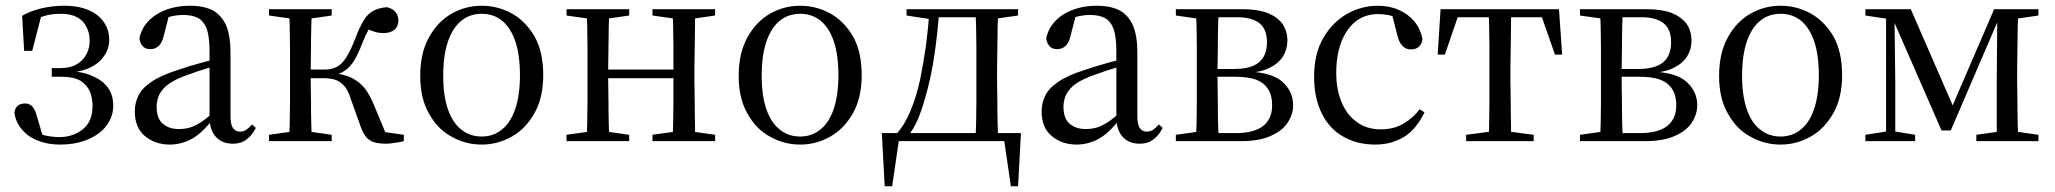

<svg xmlns="http://www.w3.org/2000/svg" viewBox="-20 -491 7150 668"><path d="M188 12Q246 12 288 -7Q330 -25 352 -56Q374 -87 374 -123Q374 -152 363 -174Q351 -196 330 -211Q308 -226 279 -235Q249 -243 213 -244V-238Q259 -240 292 -255Q324 -270 342 -296Q360 -321 360 -353Q360 -404 319 -438Q277 -471 203 -471Q163 -471 124 -462Q84 -452 57 -436L64 -314H92L126 -445L97 -419Q112 -429 136 -436Q159 -443 193 -443Q241 -443 267 -417Q292 -390 292 -348Q292 -324 281 -303Q270 -281 248 -268Q225 -254 189 -254H160V-224H194Q236 -224 260 -210Q283 -195 293 -172Q302 -149 302 -123Q302 -68 268 -41Q233 -14 187 -14Q166 -14 140 -19Q114 -24 94 -39L131 -10L108 -88Q103 -108 93 -120Q83 -131 67 -131Q57 -131 50 -128Q42 -125 37 -118Q32 -111 30 -100Q34 -67 55 -42Q76 -16 111 -2Q145 12 188 12Z M571 12Q598 12 623 3Q647 -5 670 -23Q692 -41 716 -70H746L736 -112Q703 -82 681 -67Q658 -52 640 -47Q622 -42 602 -42Q569 -42 547 -60Q525 -78 525 -120Q525 -136 531 -154Q537 -172 557 -191Q577 -209 620 -226Q640 -233 671 -244Q702 -254 748 -268V-290Q716 -282 689 -275Q662 -267 640 -261Q618 -254 600 -248Q537 -228 505 -205Q472 -182 461 -157Q449 -132 449 -104Q449 -46 485 -17Q520 12 571 12ZM791 9Q819 9 838 -6Q857 -20 870 -46L857 -58Q845 -45 836 -39Q827 -33 814 -33Q800 -33 791 -45Q782 -57 782 -88V-308Q782 -366 767 -402Q751 -438 720 -455Q689 -471 641 -471Q574 -471 525 -441Q476 -410 465 -358Q467 -341 476 -331Q485 -320 503 -320Q521 -320 533 -332Q544 -343 549 -364L570 -445L537 -423Q560 -431 580 -435Q599 -439 617 -439Q649 -439 670 -428Q690 -416 700 -389Q709 -361 709 -312V-83V-80Q710 -38 731 -15Q752 9 791 9Z M916 0H1134V-22L1037 -36H1015L916 -22ZM916 -437 1015 -423H1037L1134 -437V-459H916ZM985 0H1065Q1064 -22 1063 -59Q1062 -96 1062 -137Q1061 -177 1061 -209V-250Q1061 -283 1062 -323Q1062 -363 1063 -400Q1064 -437 1065 -459H985Q987 -437 988 -400Q988 -363 989 -324Q989 -284 989 -253V-206Q989 -175 989 -136Q988 -96 988 -59Q987 -22 985 0ZM1235 -50Q1248 -14 1267 -3Q1285 9 1323 9Q1337 9 1354 6Q1371 4 1385 0V-22L1280 -37L1330 -8L1281 -126Q1267 -160 1249 -184Q1230 -207 1202 -221Q1174 -234 1132 -237V-226Q1159 -232 1178 -244Q1197 -256 1212 -280Q1226 -303 1242 -344Q1250 -366 1261 -385Q1271 -404 1284 -419L1248 -393Q1263 -388 1279 -382Q1294 -376 1315 -376Q1339 -376 1353 -388Q1366 -400 1366 -420Q1366 -436 1357 -448Q1348 -460 1327 -466Q1299 -464 1280 -454Q1260 -444 1246 -421Q1231 -397 1216 -357Q1199 -313 1184 -290Q1168 -266 1151 -258Q1133 -249 1111 -249H1022V-219H1105Q1135 -219 1153 -211Q1170 -202 1182 -187Q1193 -171 1200 -148Z M1656 12Q1712 12 1761 -16Q1809 -43 1840 -98Q1870 -152 1870 -230Q1870 -310 1840 -364Q1809 -417 1761 -444Q1712 -471 1656 -471Q1600 -471 1552 -444Q1503 -416 1473 -362Q1442 -307 1442 -227Q1442 -148 1473 -95Q1503 -41 1552 -15Q1600 12 1656 12ZM1656 -16Q1614 -16 1584 -41Q1554 -65 1538 -112Q1522 -159 1522 -227Q1522 -297 1538 -345Q1554 -393 1584 -418Q1614 -443 1656 -443Q1697 -443 1727 -419Q1757 -394 1773 -347Q1789 -299 1789 -230Q1789 -161 1773 -113Q1757 -65 1727 -41Q1697 -16 1656 -16Z M2020 0H2100Q2099 -22 2098 -59Q2097 -96 2097 -138Q2096 -179 2096 -213V-253Q2096 -284 2097 -324Q2097 -363 2098 -400Q2099 -437 2100 -459H2020Q2022 -437 2023 -400Q2023 -363 2024 -324Q2024 -284 2024 -253V-206Q2024 -175 2024 -136Q2023 -96 2023 -59Q2022 -22 2020 0ZM2319 0H2399Q2398 -22 2398 -59Q2397 -96 2397 -136Q2396 -175 2396 -206V-253Q2396 -284 2397 -324Q2397 -363 2398 -400Q2398 -437 2399 -459H2319Q2321 -437 2322 -400Q2322 -363 2323 -324Q2323 -284 2323 -253V-213Q2323 -179 2323 -138Q2322 -96 2322 -59Q2321 -22 2319 0ZM1951 0H2169V-22L2072 -36H2050L1951 -22ZM1951 -437 2050 -423H2072L2169 -437V-459H1951ZM2250 0H2468V-22L2371 -36H2349L2250 -22ZM2250 -437 2349 -423H2371L2468 -437V-459H2250ZM2058 -219H2358V-249H2058Z M2764 12Q2820 12 2869 -16Q2917 -43 2948 -98Q2978 -152 2978 -230Q2978 -310 2948 -364Q2917 -417 2869 -444Q2820 -471 2764 -471Q2708 -471 2660 -444Q2611 -416 2581 -362Q2550 -307 2550 -227Q2550 -148 2581 -95Q2611 -41 2660 -15Q2708 12 2764 12ZM2764 -16Q2722 -16 2692 -41Q2662 -65 2646 -112Q2630 -159 2630 -227Q2630 -297 2646 -345Q2662 -393 2692 -418Q2722 -443 2764 -443Q2805 -443 2835 -419Q2865 -394 2881 -347Q2897 -299 2897 -230Q2897 -161 2881 -113Q2865 -65 2835 -41Q2805 -16 2764 -16Z M3513 0 3471 -21 3497 157H3522L3532 -28H3048L3058 157H3084L3110 -21L3068 0ZM3373 0H3453Q3452 -22 3451 -59Q3450 -96 3450 -136Q3449 -175 3449 -206V-253Q3449 -284 3450 -324Q3450 -363 3451 -400Q3452 -437 3453 -459H3373Q3375 -437 3376 -400Q3376 -363 3377 -324Q3377 -284 3377 -253V-206Q3377 -175 3377 -136Q3376 -96 3376 -59Q3375 -22 3373 0ZM3134 -437 3226 -423H3231V-459H3134ZM3408 -423H3423L3522 -437V-459H3408ZM3098 -24 3139 -9V-18Q3158 -41 3173 -75Q3187 -108 3198 -148Q3219 -218 3231 -300Q3243 -382 3248 -459H3214Q3210 -398 3202 -335Q3193 -272 3181 -213Q3168 -154 3148 -106Q3128 -57 3098 -24ZM3234 -431H3436V-459H3234Z M3726 12Q3753 12 3778 3Q3802 -5 3825 -23Q3847 -41 3871 -70H3901L3891 -112Q3858 -82 3836 -67Q3813 -52 3795 -47Q3777 -42 3757 -42Q3724 -42 3702 -60Q3680 -78 3680 -120Q3680 -136 3686 -154Q3692 -172 3712 -191Q3732 -209 3775 -226Q3795 -233 3826 -244Q3857 -254 3903 -268V-290Q3871 -282 3844 -275Q3817 -267 3795 -261Q3773 -254 3755 -248Q3692 -228 3660 -205Q3627 -182 3616 -157Q3604 -132 3604 -104Q3604 -46 3640 -17Q3675 12 3726 12ZM3946 9Q3974 9 3993 -6Q4012 -20 4025 -46L4012 -58Q4000 -45 3991 -39Q3982 -33 3969 -33Q3955 -33 3946 -45Q3937 -57 3937 -88V-308Q3937 -366 3922 -402Q3906 -438 3875 -455Q3844 -471 3796 -471Q3729 -471 3680 -441Q3631 -410 3620 -358Q3622 -341 3631 -331Q3640 -320 3658 -320Q3676 -320 3688 -332Q3699 -343 3704 -364L3725 -445L3692 -423Q3715 -431 3735 -435Q3754 -439 3772 -439Q3804 -439 3825 -428Q3845 -416 3855 -389Q3864 -361 3864 -312V-83V-80Q3865 -38 3886 -15Q3907 9 3946 9Z M4071 0H4298Q4363 0 4403 -19Q4443 -37 4461 -66Q4479 -94 4479 -125Q4479 -173 4441 -207Q4403 -240 4318 -242L4319 -238Q4366 -239 4397 -255Q4428 -270 4444 -295Q4459 -320 4459 -350Q4459 -383 4442 -408Q4424 -432 4390 -446Q4355 -459 4304 -459H4071V-437L4170 -423L4180 -431H4286Q4334 -431 4361 -411Q4388 -390 4388 -344Q4388 -297 4360 -274Q4332 -251 4273 -251H4198V-224H4276Q4321 -224 4350 -214Q4378 -203 4392 -181Q4406 -159 4406 -125Q4406 -78 4375 -53Q4343 -28 4281 -28H4179L4170 -36L4071 -22ZM4140 0H4220Q4219 -22 4218 -59Q4217 -96 4217 -136Q4216 -175 4216 -206V-249Q4216 -282 4217 -323Q4217 -363 4218 -400Q4219 -437 4220 -459H4140Q4142 -437 4143 -400Q4143 -363 4144 -324Q4144 -284 4144 -253V-206Q4144 -175 4144 -136Q4143 -96 4143 -59Q4142 -22 4140 0Z M4765 12Q4805 12 4837 -1Q4869 -13 4894 -38Q4918 -63 4936 -100L4919 -111Q4902 -88 4881 -73Q4860 -57 4837 -49Q4813 -41 4784 -41Q4734 -41 4700 -67Q4665 -92 4647 -137Q4629 -181 4629 -238Q4629 -297 4646 -343Q4663 -389 4696 -416Q4729 -442 4775 -442Q4792 -442 4814 -438Q4835 -433 4853 -416L4822 -445L4843 -363Q4848 -343 4860 -331Q4871 -319 4889 -319Q4907 -319 4917 -329Q4927 -338 4929 -355Q4923 -389 4902 -415Q4881 -441 4848 -456Q4815 -471 4774 -471Q4717 -471 4667 -443Q4616 -414 4584 -359Q4552 -304 4552 -224Q4552 -149 4579 -96Q4605 -43 4653 -16Q4701 12 4765 12Z M4982 -301H5007L5058 -450L5020 -431H5378L5338 -450L5390 -301H5415L5404 -459H4992ZM5081 0H5316V-22L5210 -36H5187L5081 -22ZM5159 0H5238Q5237 -22 5237 -59Q5236 -96 5236 -136Q5235 -175 5235 -206V-253Q5235 -284 5236 -324Q5236 -363 5237 -400Q5237 -437 5238 -459H5159Q5160 -437 5161 -400Q5161 -363 5162 -324Q5162 -284 5162 -253V-206Q5162 -175 5162 -136Q5161 -96 5161 -59Q5160 -22 5159 0Z M5477 0H5704Q5769 0 5809 -19Q5849 -37 5867 -66Q5885 -94 5885 -125Q5885 -173 5847 -207Q5809 -240 5724 -242L5725 -238Q5772 -239 5803 -255Q5834 -270 5850 -295Q5865 -320 5865 -350Q5865 -383 5848 -408Q5830 -432 5796 -446Q5761 -459 5710 -459H5477V-437L5576 -423L5586 -431H5692Q5740 -431 5767 -411Q5794 -390 5794 -344Q5794 -297 5766 -274Q5738 -251 5679 -251H5604V-224H5682Q5727 -224 5756 -214Q5784 -203 5798 -181Q5812 -159 5812 -125Q5812 -78 5781 -53Q5749 -28 5687 -28H5585L5576 -36L5477 -22ZM5546 0H5626Q5625 -22 5624 -59Q5623 -96 5623 -136Q5622 -175 5622 -206V-249Q5622 -282 5623 -323Q5623 -363 5624 -400Q5625 -437 5626 -459H5546Q5548 -437 5549 -400Q5549 -363 5550 -324Q5550 -284 5550 -253V-206Q5550 -175 5550 -136Q5549 -96 5549 -59Q5548 -22 5546 0Z M6175 12Q6231 12 6280 -16Q6328 -43 6359 -98Q6389 -152 6389 -230Q6389 -310 6359 -364Q6328 -417 6280 -444Q6231 -471 6175 -471Q6119 -471 6071 -444Q6022 -416 5992 -362Q5961 -307 5961 -227Q5961 -148 5992 -95Q6022 -41 6071 -15Q6119 12 6175 12ZM6175 -16Q6133 -16 6103 -41Q6073 -65 6057 -112Q6041 -159 6041 -227Q6041 -297 6057 -345Q6073 -393 6103 -418Q6133 -443 6175 -443Q6216 -443 6246 -419Q6276 -394 6292 -347Q6308 -299 6308 -230Q6308 -161 6292 -113Q6276 -65 6246 -41Q6216 -16 6175 -16Z M6735 -37H6767L6932 -421H6948V-459H6918L6764 -102L6783 -103L6628 -459H6551V-419H6568ZM6927 0H7003Q7001 -22 7000 -59Q6999 -96 6999 -136Q6998 -175 6998 -206V-253Q6998 -284 6999 -324Q6999 -363 7000 -400Q7001 -437 7003 -459H6929L6927 -206ZM6470 0H6643V-22L6565 -35H6552L6470 -22ZM6856 0H7072V-22L6975 -36H6955L6856 -22ZM6470 -437 6564 -423H6575V-459H6470ZM6542 0H6574V-206L6571 -452H6542ZM6953 -423H6975L7072 -437V-459H6953Z"/></svg>

Font: Source Serif 4 48pt
Style: Regular
Weight: 400
Designer: Frank Grie√ühammer
Foundry: Adobe Systems Incorporated
Version: Version 4.004;hotconv 1.0.116;makeotfexe 2.5.65601